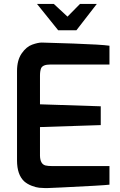

<svg xmlns="http://www.w3.org/2000/svg" viewBox="-20 -947 607 970"><path d="M66 -136V-588Q66 -643 89.5 -677Q113 -711 142.5 -721.5Q172 -732 191 -732Q210 -732 351 -727Q492 -722 533 -716V-621H234Q197 -621 188 -603Q182 -589 182 -565V-420L489 -410V-315L182 -305V-160Q183 -118 210 -111Q223 -108 244 -108H533V-14Q501 -10 292 0L223 3Q215 3 204.5 3Q194 3 178 1.5Q162 0 140 -8.5Q118 -17 102 -31Q66 -65 66 -136ZM167 -927H252L321 -863L384 -927H469L366 -794H274Z"/></svg>

Font: Exo
Style: DemiBold
Weight: 600
Designer: Natanael Gama
Version: Version 1.00